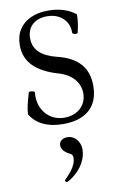

<svg xmlns="http://www.w3.org/2000/svg" viewBox="-109 -735 728 1157"><g transform="rotate(-10 254.5 -157.0)"><path d="M43.5 -81.5Q44.9 -109.4 51.3 -137.5Q57.6 -165.5 68.4 -201.2L71.3 -210.4Q72.3 -214.8 81.5 -214.8Q90.8 -214.8 99.4 -211.7Q107.9 -208.5 107.4 -204.1Q106 -193.4 106 -181.6Q106 -136.2 125.7 -100.1Q145.5 -64 179.9 -43.7Q214.4 -23.4 257.3 -23.4Q295.4 -23.4 326.4 -38.6Q357.4 -53.7 375.5 -82.3Q393.6 -110.8 393.6 -149.4Q393.6 -198.2 360.6 -236.6Q327.6 -274.9 264.6 -293Q166 -321.8 116.5 -372.6Q66.9 -423.3 66.9 -499Q66.9 -554.7 92.3 -594.7Q117.7 -634.8 163.8 -655.5Q210 -676.3 271.5 -676.3Q320.8 -676.3 362.8 -663.3Q404.8 -650.4 438.5 -624Q438.5 -596.2 434.6 -569.8Q430.7 -543.5 423.8 -514.6Q422.4 -509.3 414.1 -508.8Q405.8 -508.3 398.2 -511.7Q390.6 -515.1 390.6 -520.5Q392.1 -553.7 376.5 -581.8Q360.8 -609.9 330.3 -626.7Q299.8 -643.6 258.3 -643.6Q219.2 -643.6 191.4 -629.2Q163.6 -614.7 149.4 -589.4Q135.3 -564 135.3 -530.3Q135.3 -477.1 171.1 -443.1Q207 -409.2 279.3 -391.6Q370.6 -369.1 415.8 -317.6Q460.9 -266.1 460.9 -182.6Q460.9 -121.6 436.5 -77.6Q412.1 -33.7 363.5 -10.3Q314.9 13.2 244.1 13.2Q172.9 13.2 121.8 -11Q70.8 -35.2 43.5 -81.5ZM194.3 347.7 204.1 337.9Q223.6 317.9 237.3 300Q251 282.2 259.5 262.9Q268.1 243.7 268.1 224.1Q268.1 205.1 255.4 198.7Q237.3 189.9 225.6 180.4Q213.9 170.9 207.8 160.2Q201.7 149.4 201.7 137.2Q201.7 123 209 113.5Q216.3 104 227.8 99.6Q239.3 95.2 252 95.2Q274.9 95.2 292.7 107.7Q310.5 120.1 320.3 139.9Q330.1 159.7 330.1 181.6Q330.1 220.2 312.7 255.4Q295.4 290.5 267.1 317.6Q238.8 344.7 207 360.8Q204.1 362.3 200.4 359.9Q196.8 357.4 194.6 353.5Q192.4 349.6 194.3 347.7Z"/></g></svg>

Font: Junicode Two Beta VF
Style: Regular
Weight: 400
Designer: Peter S. Baker
Foundry: Briery Creek Software
Version: Version 1.031 beta; ttfautohint (v1.8.1.43-b0c9)